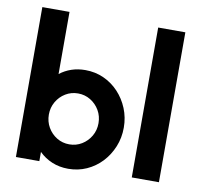

<svg xmlns="http://www.w3.org/2000/svg" viewBox="-76 -748 882 841"><g transform="rotate(10 364.5 -328.0)"><path d="M279.9 11.1Q240.3 11.1 207.3 -2.8Q174.3 -16.7 150 -41V0H45.8V-666.7H166.7V-390.3Q189.6 -408.3 218.1 -418.1Q246.5 -427.8 279.9 -427.8Q323.6 -427.8 361.5 -410.8Q399.3 -393.8 427.8 -363.5Q456.2 -333.3 472.6 -293.4Q488.9 -253.5 488.9 -208.3Q488.9 -163.2 472.6 -123.3Q456.2 -83.3 427.8 -53.1Q399.3 -22.9 361.5 -5.9Q323.6 11.1 279.9 11.1ZM266 -95.1Q296.5 -95.1 321.5 -110.4Q346.5 -125.7 361.5 -151.4Q376.4 -177.1 376.4 -208.3Q376.4 -239.6 361.5 -265.3Q346.5 -291 321.5 -306.2Q296.5 -321.5 266 -321.5Q235.4 -321.5 210.4 -306.2Q185.4 -291 170.5 -265.3Q155.6 -239.6 155.6 -208.3Q155.6 -177.1 170.5 -151.4Q185.4 -125.7 210.4 -110.4Q235.4 -95.1 266 -95.1Z M561.1 0V-666.7H681.9V0Z"/></g></svg>

Font: Afacad Flux
Style: Bold
Weight: 700
Designer: Kristian Moeller
Foundry: Dicotype
Version: Version 1.100